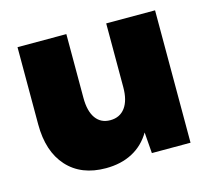

<svg xmlns="http://www.w3.org/2000/svg" viewBox="-79 -581 753 684"><g transform="rotate(-15 297.5 -239.0)"><path d="M546.4 0H403.8L397.9 -77.6Q372.6 -34.7 330.6 -12.5Q288.6 9.8 232.4 9.8Q141.6 9.8 90.3 -46.9Q39.1 -103.5 39.1 -203.6V-488.3H219.2V-252.9Q219.2 -204.1 238 -177.7Q256.8 -151.4 291.5 -151.4Q327.1 -151.4 346.7 -178Q366.2 -204.6 366.2 -252.9V-488.3H546.4Z"/></g></svg>

Font: Kumbh Sans Black
Style: Regular
Weight: 900
Version: Version 1.005